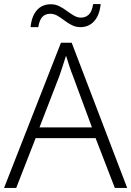

<svg xmlns="http://www.w3.org/2000/svg" viewBox="-20 -928 648 948"><path d="M547 0 452 -246H156L60 0H0L281 -717H334L608 0ZM339 -556Q333 -570 323 -600Q313 -630 306 -653Q298 -626 289 -600Q280 -574 274 -555L175 -299H434ZM131 -794Q136 -848 162 -877.5Q188 -907 231 -907Q254 -907 273.5 -897Q293 -887 310.5 -874Q328 -861 345 -851Q362 -841 380 -841Q402 -841 418 -855.5Q434 -870 440 -908H477Q472 -854 445.5 -824Q419 -794 377 -794Q354 -794 334.5 -804Q315 -814 298 -827Q281 -840 264 -850Q247 -860 228 -860Q205 -860 190 -845.5Q175 -831 169 -794Z"/></svg>

Font: Noto Sans Myanmar Light
Style: Regular
Weight: 300
Designer: Monotype Design Team
Foundry: Monotype Imaging Inc.
Version: Version 2.107; ttfautohint (v1.8.4.7-5d5b)